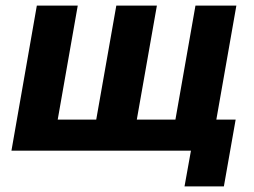

<svg xmlns="http://www.w3.org/2000/svg" viewBox="-20 -540 910 688"><path d="M664.2 0H21L112 -520H258.6L186.8 -111.4H608.6L680.4 -520H827L755.2 -111.4H824.4L782.2 128H641.2ZM396.8 -520H542.2L467.4 -95.4H322Z"/></svg>

Font: Fixel Italic Variable 20240409 Display Thin
Style: Italic
Weight: 100
Italic angle: -10°
Designer: AlfaBravo + MacPaw
Foundry: Kyrylo Tkachov, Marchela Mozhyna, Serhii Makarenko, Maria Weinstein, Zakhar Kryvoshyya
Version: Version 1.211;Glyphs 3.2 (3225)